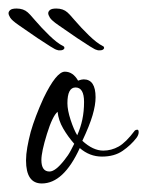

<svg xmlns="http://www.w3.org/2000/svg" viewBox="-35 -412 345 450"><path d="M63 18Q26 18 26 -36Q26 -50 29 -67Q32 -84 37 -103Q47 -138 67 -182Q97 -244 117 -244Q136 -244 148 -223Q156 -226 161 -226Q189 -226 189 -184Q189 -166 182 -142Q175 -118 158 -82Q183 -59 207 -59Q226 -59 243 -68.5Q260 -78 281 -106Q283 -108 287 -108Q290 -108 290 -102Q290 -96 285 -89Q272 -72 252.5 -58.5Q233 -45 204 -45Q175 -45 152 -65Q114 18 63 18ZM146 -95Q154 -113 158 -132Q162 -151 162 -173Q162 -207 142 -207Q123 -207 123 -170Q123 -154 130.5 -131Q138 -108 146 -95ZM81 -10Q95 -10 116 -37Q125 -48 131 -59.5Q137 -71 139 -75Q124 -92 113 -111Q102 -130 100 -150Q88 -140 75 -98Q62 -56 62 -37Q62 -10 81 -10ZM99 -295Q96 -295 82.5 -303.5Q69 -312 52.5 -323Q36 -334 23.5 -343Q11 -352 9 -353Q-7 -364 -11 -370.5Q-15 -377 -15 -381Q-15 -385 -11 -388.5Q-7 -392 4 -392Q20 -392 30 -383Q33 -381 47.5 -364Q62 -347 80.5 -329Q99 -311 113 -304Q116 -303 116 -299Q114 -294 106 -294Q105 -294 103 -294Q101 -294 99 -295ZM192 -295Q189 -295 175.5 -303.5Q162 -312 145.5 -323Q129 -334 116.5 -343Q104 -352 102 -353Q86 -364 82 -370.5Q78 -377 78 -381Q78 -385 82 -388.5Q86 -392 97 -392Q113 -392 123 -383Q126 -381 140.5 -364Q155 -347 173.5 -329Q192 -311 206 -304Q209 -303 209 -299Q207 -294 199 -294Q198 -294 196 -294Q194 -294 192 -295Z"/></svg>

Font: Lavishly Yours
Style: Regular
Weight: 400
Designer: Robert E. Leuschke
Foundry: Robert E. Leuschke
Version: Version 1.010; ttfautohint (v1.8.3)